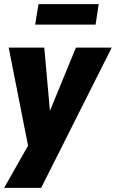

<svg xmlns="http://www.w3.org/2000/svg" viewBox="-20 -728 560 928"><path d="M0 180 119 -30 126 29 22 -498H194L224 -162H209L347 -498H520L179 180ZM150 -609 166 -708H457L442 -609Z"/></svg>

Font: Nunito Sans 10pt Condensed Black
Style: Italic
Weight: 900
Width: 3
Italic angle: -9°
Designer: Vernon Adams
Foundry: Vernon Adams
Version: Version 3.101;gftools[0.9.27]